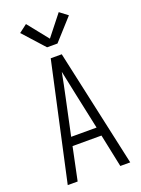

<svg xmlns="http://www.w3.org/2000/svg" viewBox="-178 -1051 831 1129"><g transform="rotate(-20 237.5 -487.0)"><path d="M42 0 203 -735H272L433 0H371L328 -206H147L104 0ZM317 -260 268 -490Q260 -527 252.5 -564Q245 -601 237 -638Q230 -601 222.5 -564Q215 -527 207 -490L158 -260ZM205 -803 85 -936 135 -974 238 -845 340 -974 390 -936 270 -803Z"/></g></svg>

Font: Iosevka QP Light
Style: Regular
Weight: 300
Designer: Belleve Invis
Foundry: Belleve Invis
Version: Version 20.0.0; ttfautohint (v1.8.4)